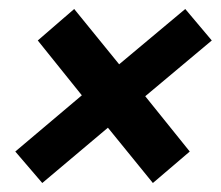

<svg xmlns="http://www.w3.org/2000/svg" viewBox="-20 -493 492 427"><path d="M74 -86 14 -156 162 -281 64 -403 145 -473 245 -350 392 -473 451 -403 303 -279 402 -156 320 -86 220 -209Z"/></svg>

Font: Piazzolla
Style: Bold Italic
Weight: 700
Italic angle: -11.3°
Designer: Juan Pablo del Peral
Foundry: Huerta Tipografica
Version: Version 1.330